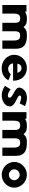

<svg xmlns="http://www.w3.org/2000/svg" viewBox="969 -1308 346 2325"><g transform="rotate(90 1142.5 -145.0)"><path d="M144 0V-137C144 -194 160 -216 201 -216C236 -216 251 -202 256 -166V0H358V-166C363 -202 377 -216 412 -216C453 -216 470 -194 470 -137V0H570V-161C570 -258 521 -297 413 -297C367 -297 340 -295 307 -256C279 -295 247 -297 201 -297C164 -297 139 -288 120 -273V-292H40V0Z M751 -182C753 -206 771 -232 805 -232C834 -232 856 -210 860 -182ZM880 -102C816 -38 747 -82 747 -130H957C957 -236 890 -297 802 -297C715 -297 643 -228 643 -144C643 -60 715 8 802 8C867 8 919 -14 952 -73Z M1061 -100 1020 -32C1125 48 1268 -6 1268 -91C1268 -160 1136 -176 1136 -210C1136 -224 1155 -243 1231 -209L1264 -274C1121 -338 1040 -259 1040 -204C1040 -147 1163 -130 1163 -87C1163 -67 1128 -49 1061 -100Z M1441 0V-137C1441 -194 1457 -216 1498 -216C1533 -216 1548 -202 1553 -166V0H1655V-166C1660 -202 1674 -216 1709 -216C1750 -216 1767 -194 1767 -137V0H1867V-161C1867 -258 1818 -297 1710 -297C1664 -297 1637 -295 1604 -256C1576 -295 1544 -297 1498 -297C1461 -297 1436 -288 1417 -273V-292H1337V0Z M2030 -144C2030 -178 2060 -210 2096 -210C2132 -210 2162 -178 2162 -144C2162 -110 2132 -79 2096 -79C2060 -79 2030 -110 2030 -144ZM1940 -144C1940 -62 2011 8 2096 8C2181 8 2252 -62 2252 -144C2252 -226 2181 -297 2096 -297C2011 -297 1940 -226 1940 -144Z"/></g></svg>

Font: Hussar Tani
Style: Bold
Weight: 700
Foundry: Cannot Into Space Fonts
Version: Version 0.92